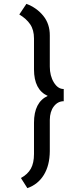

<svg xmlns="http://www.w3.org/2000/svg" viewBox="-20 -809 398 990"><path d="M236.8 -625V-465.8Q236.8 -418 257.8 -383.8Q278.8 -349.6 308.6 -350.1V-287.1Q278.3 -287.1 257.8 -260.7Q237.3 -234.4 236.8 -190.9V-29.8Q236.3 43.5 206.1 92.8Q175.8 142.1 121.1 161.1L87.9 108.9Q123 89.8 139.2 60.5Q155.3 31.2 155.3 -15.1V-176.3Q155.3 -281.7 226.1 -314.5Q155.3 -346.2 155.3 -451.2V-610.4Q155.3 -654.8 135.7 -683.6Q116.2 -712.4 79.6 -734.4L116.2 -789.1Q168.9 -769.5 203.1 -727.5Q237.3 -685.5 236.8 -625Z"/></svg>

Font: Spinnaker
Style: Regular
Weight: 400
Designer: Elena Albertoni
Foundry: Elena Albertoni
Version: Version 1.001